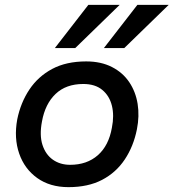

<svg xmlns="http://www.w3.org/2000/svg" viewBox="-20 -764 715 791"><path d="M262 7Q186 7 133.5 -30.5Q81 -68 59 -131.5Q37 -195 51 -272Q65 -341 101 -395Q137 -449 195 -480Q253 -511 335 -511Q396 -511 441 -488Q486 -465 512.5 -425.5Q539 -386 547 -336Q555 -286 544 -231Q530 -161 494 -107Q458 -53 400.5 -23Q343 7 262 7ZM269 -85Q338 -85 383 -124.5Q428 -164 441 -238Q451 -288 441 -328.5Q431 -369 401.5 -393.5Q372 -418 323 -418Q252 -418 209 -377Q166 -336 153 -264Q142 -207 155 -167Q168 -127 198 -106Q228 -85 269 -85ZM206 -566 344 -744H473L290 -566ZM408 -566 546 -744H675L492 -566Z"/></svg>

Font: REM
Style: Italic
Weight: 400
Italic angle: -11°
Designer: Octavio Pardo
Foundry: Ashler Design
Version: Version 1.005;gftools[0.9.28]